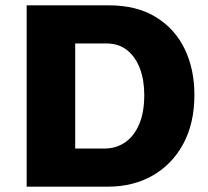

<svg xmlns="http://www.w3.org/2000/svg" viewBox="-20 -700 779 720"><path d="M384 0Q480 0 553 -42Q626 -84 667.5 -161Q709 -238 709 -344Q709 -441 672.5 -516.5Q636 -592 564.5 -636Q493 -680 388 -680H80V0ZM379 -537Q425 -537 456.5 -512Q488 -487 504.5 -443.5Q521 -400 521 -344Q521 -277 501 -232Q481 -187 447.5 -165Q414 -143 372 -143H262V-537Z"/></svg>

Font: Catamaran Black
Style: Regular
Weight: 900
Designer: Pria Ravichandran
Version: Version 2.000